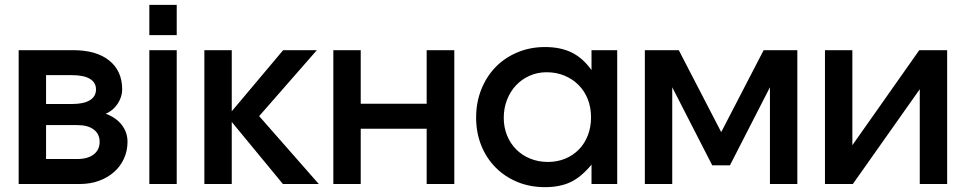

<svg xmlns="http://www.w3.org/2000/svg" viewBox="-20 -759 3984 792"><path d="M57 -552H282Q378 -552 431 -509Q484 -466 484 -390Q484 -359 465 -330.5Q446 -302 416 -290Q459 -274 482.5 -243.5Q506 -213 506 -174Q506 -137 491.5 -105Q477 -73 450.5 -49.5Q424 -26 388 -13Q352 0 310 0H57ZM277 -330Q325 -330 350.5 -345.5Q376 -361 376 -390Q376 -419 350.5 -434Q325 -449 277 -449H170V-330ZM298 -103Q342 -103 366.5 -122Q391 -141 391 -174Q391 -206 367 -224.5Q343 -243 298 -243H170V-103Z M596 -552H709V0H596ZM596 -739H709V-614H596Z M823 -552H936V-300L1148 -552H1287L1049 -280L1295 0H1147L936 -256V0H823Z M1355 -552H1468V-331H1740V-552H1854V0H1740V-228H1468V0H1355Z M1944 -274Q1944 -337 1965.5 -390.5Q1987 -444 2024.5 -482.5Q2062 -521 2114.5 -543Q2167 -565 2228 -565Q2292 -565 2338 -542.5Q2384 -520 2420 -470V-552H2526V0H2420V-80Q2379 -30 2335 -8.5Q2291 13 2228 13Q2166 13 2114 -8.5Q2062 -30 2024 -68.5Q1986 -107 1965 -159.5Q1944 -212 1944 -274ZM2058 -273Q2058 -234 2071.5 -200.5Q2085 -167 2109.5 -142.5Q2134 -118 2167.5 -104.5Q2201 -91 2240 -91Q2279 -91 2311.5 -104.5Q2344 -118 2368 -142.5Q2392 -167 2405 -201Q2418 -235 2418 -275Q2418 -316 2404.5 -350Q2391 -384 2366.5 -408.5Q2342 -433 2308.5 -447Q2275 -461 2235 -461Q2197 -461 2164.5 -446.5Q2132 -432 2108.5 -407Q2085 -382 2071.5 -347.5Q2058 -313 2058 -273Z M2640 -552H2780L2955 -214L3130 -552H3269V0H3156V-399L2991 -77H2918L2753 -399V0H2640Z M3383 -552H3496V-160L3772 -552H3887V0H3774V-391L3498 0H3383Z"/></svg>

Font: Involve SemiBold
Style: Regular
Weight: 600
Designer: Stefan Peev
Foundry: Context Ltd.
Version: Version 1.001